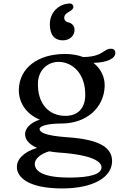

<svg xmlns="http://www.w3.org/2000/svg" viewBox="-20 -810 706 1089"><path d="M122.1 -49.3C122.1 -19.5 143.6 8.8 190.4 28.8C111.8 52.2 75.7 95.2 75.7 136.7C75.7 197.8 144.5 258.8 333 258.8C508.8 258.8 615.7 195.3 615.7 104C615.7 29.3 549.3 -18.6 365.7 -31.2C224.1 -41 204.6 -62.5 204.6 -79.1C204.6 -95.7 252 -109.4 327.6 -109.4C472.2 -109.4 569.8 -199.7 573.7 -321.3C575.2 -372.1 552.7 -419.4 510.3 -453.6C588.4 -454.6 634.3 -479 634.3 -509.8C634.3 -522.9 627 -533.7 608.4 -533.7C591.8 -533.7 581.5 -526.4 568.4 -517.6C547.9 -504.4 520 -487.3 452.1 -486.3C422.4 -497.6 387.7 -503.9 349.1 -503.9C193.8 -503.9 91.3 -424.3 86.9 -304.2C84.5 -233.9 124 -165 205.6 -131.3C150.9 -114.3 122.1 -80.6 122.1 -49.3ZM350.6 -152.8C257.3 -152.8 191.4 -221.7 195.3 -340.3C197.3 -408.7 246.6 -459 312.5 -459C387.2 -459 467.3 -396 463.4 -264.6C460.4 -187.5 413.6 -152.8 350.6 -152.8ZM177.2 119.6C177.2 92.3 208.5 62.5 259.3 48.3C275.4 51.3 293 53.7 312.5 55.2C510.3 68.4 555.7 108.9 555.7 139.2C555.7 178.7 488.8 197.3 373 197.3C232.9 197.3 177.2 164.6 177.2 119.6ZM402.8 -640.1C402.8 -666 385.3 -679.7 365.7 -683.6C353 -686 344.2 -697.3 344.2 -708C344.2 -722.2 351.6 -732.9 374.5 -745.1C388.7 -752.9 396.5 -762.2 396.5 -770.5C396.5 -780.3 389.6 -790 376.5 -790C324.7 -790 262.7 -750 262.7 -671.9C262.7 -609.9 291 -581.1 336.9 -581.1C375 -581.1 402.8 -607.4 402.8 -640.1Z"/></svg>

Font: Stoke
Style: Light
Weight: 300
Designer: Nicole Fally
Foundry: Nicole Fally
Version: Version 1.001